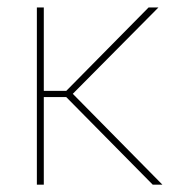

<svg xmlns="http://www.w3.org/2000/svg" viewBox="-20 -506 494 526"><path d="M398.5 0 161.5 -240H93.5V-257H161.5L387 -485.5H414L173.5 -243V-255L425 0ZM81 0V-485.5H100V0Z"/></svg>

Font: Anek Latin Medium Thin
Style: Regular
Weight: 250
Version: Version 1.003